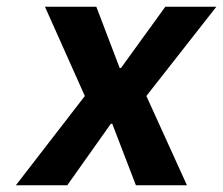

<svg xmlns="http://www.w3.org/2000/svg" viewBox="-20 -548 660 568"><path d="M231 -264 113 -528H265L334 -347H338L469 -528H620L413 -264L533 0H382L312 -182H308L179 0H27Z"/></svg>

Font: Be Vietnam
Style: Bold Italic
Weight: 700
Italic angle: -9.66701°
Designer: Gabriel Lam
Foundry: TypeRant
Version: Version 3.000